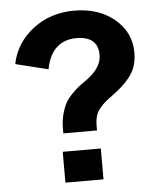

<svg xmlns="http://www.w3.org/2000/svg" viewBox="-52 -754 653 799"><g transform="rotate(-5 275.0 -355.0)"><path d="M198.2 -205.1V-225.1Q198.2 -256.3 205.3 -283.4Q212.4 -310.5 221.9 -328.6Q231.4 -346.7 248.5 -364.5Q265.6 -382.3 278.6 -392.6Q291.5 -402.8 312 -417Q377 -463.4 377 -517.1Q377 -595.2 286.1 -595.2Q236.3 -595.2 203.9 -565.7Q171.4 -536.1 160.2 -476.1L23.9 -509.8Q41.5 -597.2 114.5 -653.6Q187.5 -710 287.1 -710Q389.6 -710 455.8 -654.5Q522 -599.1 522 -515.1Q522 -482.9 513.4 -457Q504.9 -431.2 486.3 -409.2Q467.8 -387.2 453.6 -375Q439.5 -362.8 413.1 -342.8Q394 -329.1 383.5 -320.1Q373 -311 361.1 -296.6Q349.1 -282.2 344 -264.9Q338.9 -247.6 338.9 -225.1V-205.1ZM348.1 0H189V-128.9H348.1Z"/></g></svg>

Font: LT Superior
Style: Bold
Weight: 400
Designer: Daniel Lyons
Foundry: LyonsType
Version: Version 1.000